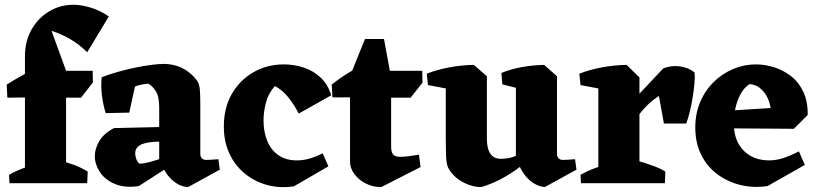

<svg xmlns="http://www.w3.org/2000/svg" viewBox="-20 -771 3435 808"><path d="M85 0V-535Q85 -597 112.5 -646Q140 -695 186.5 -723Q233 -751 289 -751Q322 -751 361.5 -739Q401 -727 438 -702L347 -551Q315 -583 277 -605.5Q239 -628 197 -641L261 -465L258 -437V0ZM20 0 18 -35Q47 -52 80.5 -64Q114 -76 142 -83L132 0ZM202 0 227 -97Q258 -89 290 -77.5Q322 -66 349 -49L347 0ZM11 -360 8 -415Q43 -437 77 -455.5Q111 -474 144 -491L211 -431L198 -362ZM205 -360V-473H370L371 -424L321 -360Z M772 16Q752 16 731.5 5.5Q711 -5 693.5 -24.5Q676 -44 664 -70L650 -75V-318Q650 -365 636 -387Q622 -409 604 -419Q589 -418 573.5 -414.5Q558 -411 548 -407L524 -297L425 -295Q414 -329 409 -369Q404 -409 408 -446Q439 -458 476 -468.5Q513 -479 549.5 -486.5Q586 -494 617.5 -498Q649 -502 669 -502Q697 -502 723 -494Q749 -486 771.5 -469.5Q794 -453 811 -429Q819 -417 821 -394Q823 -371 823 -327V-122Q823 -112 829.5 -105Q836 -98 847 -98Q859 -98 871 -99Q883 -100 899 -101L905 -57ZM564 12Q505 21 463 3Q421 -15 400 -47.5Q379 -80 379 -114Q379 -145 398 -177.5Q417 -210 460 -232L681 -237L680 -174L652 -175Q634 -175 615.5 -173Q597 -171 582 -166Q567 -161 558 -151Q549 -141 549 -125Q549 -114 553.5 -102Q558 -90 567 -82Q586 -83 605.5 -88Q625 -93 643 -99Q661 -105 674 -109L687 -67Z M1217 13Q1159 22 1106 8Q1053 -6 1011.5 -39.5Q970 -73 946 -123.5Q922 -174 922 -239Q922 -317 955.5 -375.5Q989 -434 1046.5 -467Q1104 -500 1175 -500Q1219 -500 1260 -486Q1301 -472 1331 -443Q1361 -414 1374 -370L1237 -293Q1216 -334 1191.5 -363.5Q1167 -393 1137 -409Q1109 -378 1099 -338.5Q1089 -299 1089 -265Q1089 -217 1104.5 -178.5Q1120 -140 1151.5 -118Q1183 -96 1229 -96Q1255 -96 1282 -103.5Q1309 -111 1338 -126L1362 -71Z M1585 16Q1552 17 1522 2.5Q1492 -12 1472.5 -37Q1453 -62 1453 -92V-451L1516 -607H1596L1626 -444V-154Q1626 -130 1635 -120.5Q1644 -111 1663 -111Q1681 -111 1703 -114Q1725 -117 1743 -120L1750 -68ZM1379 -361 1376 -415Q1412 -444 1456.5 -470.5Q1501 -497 1553 -522L1580 -431L1566 -362ZM1575 -360V-473H1757L1758 -423L1708 -360Z M2006 16Q1987 17 1961.5 9.5Q1936 2 1911.5 -14.5Q1887 -31 1870 -58Q1864 -67 1861 -80Q1858 -93 1857 -118Q1856 -143 1856 -185V-449L1974 -498L2029 -450V-186Q2029 -143 2045.5 -121.5Q2062 -100 2098 -103Q2134 -104 2173 -125.5Q2212 -147 2249 -173L2254 -146Q2217 -106 2174 -73Q2131 -40 2088 -17.5Q2045 5 2006 16ZM1781 -413 1776 -461Q1820 -478 1871 -487.5Q1922 -497 1974 -498V-428L1898 -391ZM2273 16Q2253 15 2232.5 4Q2212 -7 2194.5 -27Q2177 -47 2166 -73L2151 -78V-449L2270 -498L2324 -450V-122Q2324 -112 2330.5 -105Q2337 -98 2349 -98Q2361 -98 2372.5 -99Q2384 -100 2400 -101L2406 -57ZM2094 -416 2090 -464Q2129 -480 2175.5 -488.5Q2222 -497 2270 -498V-428L2193 -391Z M2498 0V-446L2617 -498L2671 -445V0ZM2616 -205 2593 -294 2771 -483Q2805 -497 2842 -491.5Q2879 -486 2903 -466Q2905 -447 2902.5 -419.5Q2900 -392 2895 -361Q2890 -330 2883 -301.5Q2876 -273 2868 -251H2774L2753 -367Q2728 -351 2706 -330Q2684 -309 2662 -279Q2640 -249 2616 -205ZM2423 -413 2418 -461Q2462 -478 2513 -487.5Q2564 -497 2617 -498L2616 -428L2540 -391ZM2425 0 2423 -35Q2452 -52 2485.5 -64Q2519 -76 2547 -83L2537 0ZM2624 0 2649 -97Q2670 -93 2693 -85.5Q2716 -78 2738.5 -69.5Q2761 -61 2780 -49L2778 0Z M3210 12Q3149 21 3094 7Q3039 -7 2996.5 -39.5Q2954 -72 2930 -121.5Q2906 -171 2906 -234Q2906 -293 2926.5 -341.5Q2947 -390 2983 -425.5Q3019 -461 3065 -480.5Q3111 -500 3161 -500Q3199 -500 3237.5 -488Q3276 -476 3308.5 -451Q3341 -426 3360.5 -385Q3380 -344 3379 -287L3223 -273Q3228 -306 3218 -339Q3208 -372 3186 -393.5Q3164 -415 3134 -417Q3111 -402 3096.5 -375Q3082 -348 3075 -316Q3068 -284 3068 -255Q3068 -203 3087 -168Q3106 -133 3139.5 -114.5Q3173 -96 3215 -96Q3247 -96 3277 -106Q3307 -116 3342 -134L3367 -77ZM3321 -229 3022 -231 3010 -303 3296 -321 3379 -287Z"/></svg>

Font: Eczar
Style: Bold
Weight: 700
Designer: Vaibhav Singh
Foundry: Rosetta Type Foundry
Version: Version 2.000